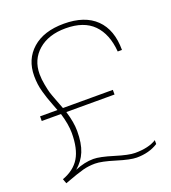

<svg xmlns="http://www.w3.org/2000/svg" viewBox="-134 -822 832 932"><g transform="rotate(-20 282.0 -356.0)"><path d="M413.1 9.8Q380.9 9.8 313 -11.2Q245.1 -32.2 211.9 -32.2Q178.7 -32.2 149.2 -24.4Q119.6 -16.6 48.8 9.8L40 -14.2Q101.6 -36.6 129.4 -83Q157.2 -129.4 157.2 -210.9Q157.2 -255.4 139.2 -314.9H40V-338.9H129.9Q126.5 -347.7 116.7 -373.5Q106.9 -399.4 102.5 -412.4Q98.1 -425.3 91.8 -447.3Q85.4 -469.2 82.8 -489.7Q80.1 -510.3 80.1 -532.2Q80.1 -618.2 138.9 -670.2Q197.8 -722.2 301.8 -722.2Q409.2 -722.2 466.6 -666.3Q523.9 -610.4 523.9 -505.9H502Q494.6 -598.1 445.3 -648.2Q396 -698.2 301.8 -698.2Q213.4 -698.2 160.6 -652.3Q107.9 -606.4 107.9 -532.2Q107.9 -505.4 113.8 -475.3Q119.6 -445.3 123.5 -432.4Q127.4 -419.4 142.3 -380.6Q157.2 -341.8 158.2 -338.9H416V-314.9H167Q185.1 -255.4 185.1 -210.9Q185.1 -147 168.2 -106Q151.4 -64.9 116.2 -35.2Q166.5 -56.2 211.9 -56.2Q245.1 -56.2 313 -35.2Q380.9 -14.2 413.1 -14.2Q483.9 -14.2 523.9 -40V-20Q477.5 9.8 413.1 9.8Z"/></g></svg>

Font: Creato Display Thin
Style: Regular
Weight: 265
Version: Version 1.000